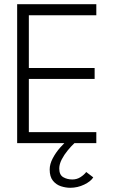

<svg xmlns="http://www.w3.org/2000/svg" viewBox="-20 -680 561 912"><path d="M61.5 -660H437.5V-607.5H117V-357H429.5V-305H117V-52.5H437.5V0H61.5ZM313.5 212Q292.5 212 269.8 204.8Q247 197.5 231.5 178.5Q216 159.5 216 125Q216 99.5 230.5 72Q245 44.5 266.2 20.5Q287.5 -3.5 307 -20L333.5 0Q318.5 14 301.8 34.2Q285 54.5 273.2 77.2Q261.5 100 261.5 120.5Q261.5 150.5 280.2 161.5Q299 172.5 323.5 172.5Q345.5 172.5 363 161Q380.5 149.5 389.5 137L423 162.5Q411.5 181.5 380 196.8Q348.5 212 313.5 212Z"/></svg>

Font: League Spartan Thin Light
Style: Regular
Weight: 300
Version: Version 2.002